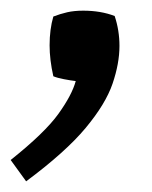

<svg xmlns="http://www.w3.org/2000/svg" viewBox="-30 -145 285 360"><path d="M-10 155Q54 104 79.5 68.5Q105 33 112 7Q103 6 90 3.5Q77 1 70 -2Q63 -33 63 -60Q63 -90 70 -114Q83 -119 96 -122Q109 -125 126 -125Q159 -125 185 -115Q194 -88 194 -59Q194 -26 181 12Q168 50 130.5 95Q93 140 19 195Z"/></svg>

Font: Ruwudu SemiBold
Style: Regular
Weight: 600
Designer: Becca Hirsbrunner Spalinger
Foundry: SIL International
Version: Version 3.000